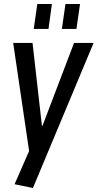

<svg xmlns="http://www.w3.org/2000/svg" viewBox="-20 -755 489 962"><path d="M53 168 142 -35 129 23 46 -540H143L190 -125H193L351 -540H449L145 187ZM240 -735 223 -610H149L167 -735ZM381 -735 363 -610H290L308 -735Z"/></svg>

Font: Pathway Extreme Condensed Medium
Style: Italic
Weight: 500
Width: 3
Italic angle: -8°
Version: Version 1.001;gftools[0.9.26]